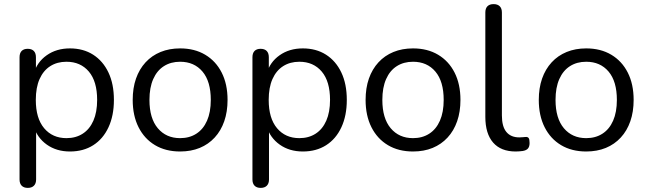

<svg xmlns="http://www.w3.org/2000/svg" viewBox="-20 -732 3165 939"><path d="M115.9 186.9Q96.5 186.9 86 176.2Q75.6 165.5 75.6 145.7V-452Q75.6 -472.4 86 -482.9Q96.5 -493.3 115.4 -493.3Q134.8 -493.3 145.2 -482.9Q155.7 -472.4 155.7 -452V-357.1L144.7 -371.2Q160.7 -428 208.3 -461.6Q255.8 -495.3 322.1 -495.3Q387.1 -495.3 435.4 -464.6Q483.6 -433.8 510.3 -377.6Q537.1 -321.3 537.1 -243.4Q537.1 -166.5 510.6 -109.5Q484.1 -52.5 435.9 -21.8Q387.6 8.9 322.1 8.9Q256.3 8.9 209 -24.7Q161.7 -58.4 145.1 -113.8H156.6V145.7Q156.6 165.5 145.9 176.2Q135.3 186.9 115.9 186.9ZM305.1 -56.4Q350.6 -56.4 384.4 -78.1Q418.3 -99.8 436.7 -141.7Q455.1 -183.5 455.1 -243.4Q455.1 -334 414.5 -382Q373.8 -430 305.1 -430Q259.6 -430 225.8 -408.5Q192 -387 173.5 -345.4Q155.1 -303.8 155.1 -243.4Q155.1 -153.3 196 -104.8Q236.9 -56.4 305.1 -56.4Z M860.9 8.9Q790.2 8.9 738.2 -22.1Q686.2 -53.1 657.6 -109.8Q629 -166.5 629 -243.4Q629 -301.3 645.1 -347.6Q661.3 -393.8 691.9 -427.1Q722.5 -460.3 765.3 -477.8Q808.2 -495.3 860.9 -495.3Q931.6 -495.3 983.6 -464.3Q1035.7 -433.3 1064.3 -376.8Q1092.9 -320.3 1092.9 -243.4Q1092.9 -185.5 1076.7 -139Q1060.6 -92.5 1029.9 -59.3Q999.3 -26.1 956.8 -8.6Q914.2 8.9 860.9 8.9ZM860.9 -56.4Q906.4 -56.4 940.2 -78.1Q974.1 -99.8 992.5 -141.7Q1010.9 -183.5 1010.9 -243.4Q1010.9 -334 970.3 -382Q929.7 -430 860.9 -430Q815.4 -430 781.6 -408.5Q747.8 -387 729.4 -345.4Q710.9 -303.8 710.9 -243.4Q710.9 -153.3 751.8 -104.8Q792.7 -56.4 860.9 -56.4Z M1254.9 186.9Q1235.5 186.9 1225 176.2Q1214.6 165.5 1214.6 145.7V-452Q1214.6 -472.4 1225 -482.9Q1235.5 -493.3 1254.4 -493.3Q1273.8 -493.3 1284.2 -482.9Q1294.7 -472.4 1294.7 -452V-357.1L1283.7 -371.2Q1299.7 -428 1347.3 -461.6Q1394.8 -495.3 1461.1 -495.3Q1526.1 -495.3 1574.4 -464.6Q1622.6 -433.8 1649.3 -377.6Q1676.1 -321.3 1676.1 -243.4Q1676.1 -166.5 1649.6 -109.5Q1623.1 -52.5 1574.9 -21.8Q1526.6 8.9 1461.1 8.9Q1395.3 8.9 1348 -24.7Q1300.7 -58.4 1284.1 -113.8H1295.6V145.7Q1295.6 165.5 1284.9 176.2Q1274.3 186.9 1254.9 186.9ZM1444.1 -56.4Q1489.6 -56.4 1523.4 -78.1Q1557.3 -99.8 1575.7 -141.7Q1594.1 -183.5 1594.1 -243.4Q1594.1 -334 1553.5 -382Q1512.8 -430 1444.1 -430Q1398.6 -430 1364.8 -408.5Q1331 -387 1312.5 -345.4Q1294.1 -303.8 1294.1 -243.4Q1294.1 -153.3 1335 -104.8Q1375.9 -56.4 1444.1 -56.4Z M1999.9 8.9Q1929.2 8.9 1877.2 -22.1Q1825.2 -53.1 1796.6 -109.8Q1768 -166.5 1768 -243.4Q1768 -301.3 1784.1 -347.6Q1800.3 -393.8 1830.9 -427.1Q1861.5 -460.3 1904.3 -477.8Q1947.2 -495.3 1999.9 -495.3Q2070.6 -495.3 2122.6 -464.3Q2174.7 -433.3 2203.3 -376.8Q2231.9 -320.3 2231.9 -243.4Q2231.9 -185.5 2215.7 -139Q2199.6 -92.5 2168.9 -59.3Q2138.3 -26.1 2095.8 -8.6Q2053.2 8.9 1999.9 8.9ZM1999.9 -56.4Q2045.4 -56.4 2079.2 -78.1Q2113.1 -99.8 2131.5 -141.7Q2149.9 -183.5 2149.9 -243.4Q2149.9 -334 2109.3 -382Q2068.7 -430 1999.9 -430Q1954.4 -430 1920.6 -408.5Q1886.8 -387 1868.4 -345.4Q1849.9 -303.8 1849.9 -243.4Q1849.9 -153.3 1890.8 -104.8Q1931.7 -56.4 1999.9 -56.4Z M2502 8.9Q2429.7 8.9 2391.6 -34.8Q2353.6 -78.6 2353.6 -160.6V-670.7Q2353.6 -691.1 2364 -701.5Q2374.5 -711.9 2393.9 -711.9Q2413.3 -711.9 2423.9 -701.5Q2434.6 -691.1 2434.6 -670.7V-167.1Q2434.6 -113.1 2456.5 -86.6Q2478.4 -60.1 2519.7 -60.1Q2528.7 -60.1 2535.7 -60.9Q2542.7 -61.7 2549.7 -62.1Q2560.6 -63.1 2565.3 -57Q2570 -51 2570 -32.6Q2570 -15 2562.1 -5.8Q2554.3 3.5 2536 6.5Q2527.6 7.5 2519 8.2Q2510.4 8.9 2502 8.9Z M2846.9 8.9Q2776.2 8.9 2724.2 -22.1Q2672.2 -53.1 2643.6 -109.8Q2615 -166.5 2615 -243.4Q2615 -301.3 2631.1 -347.6Q2647.3 -393.8 2677.9 -427.1Q2708.5 -460.3 2751.3 -477.8Q2794.2 -495.3 2846.9 -495.3Q2917.6 -495.3 2969.6 -464.3Q3021.7 -433.3 3050.3 -376.8Q3078.9 -320.3 3078.9 -243.4Q3078.9 -185.5 3062.7 -139Q3046.6 -92.5 3015.9 -59.3Q2985.3 -26.1 2942.8 -8.6Q2900.2 8.9 2846.9 8.9ZM2846.9 -56.4Q2892.4 -56.4 2926.2 -78.1Q2960.1 -99.8 2978.5 -141.7Q2996.9 -183.5 2996.9 -243.4Q2996.9 -334 2956.3 -382Q2915.7 -430 2846.9 -430Q2801.4 -430 2767.6 -408.5Q2733.8 -387 2715.4 -345.4Q2696.9 -303.8 2696.9 -243.4Q2696.9 -153.3 2737.8 -104.8Q2778.7 -56.4 2846.9 -56.4Z"/></svg>

Font: Nunito ExtraLight
Style: Regular
Weight: 200
Designer: Vernon Adams
Foundry: Vernon Adams
Version: Version 3.602